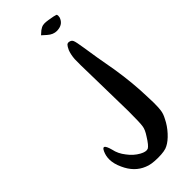

<svg xmlns="http://www.w3.org/2000/svg" viewBox="-234 -675 778 778"><g transform="rotate(-45 154.5 -286.5)"><path d="M186.5 -630.9Q197.3 -638.7 206.1 -640.6Q210 -641.6 215.8 -641.6Q223.6 -641.6 236.3 -639.6Q266.6 -634.8 273.4 -631.8Q276.4 -629.9 276.4 -624Q276.4 -620.1 275.4 -615.2Q266.6 -588.9 239.3 -585Q234.4 -584 229.5 -584Q208 -584 189.5 -600.6Q182.6 -606.4 170.9 -617.2Q174.8 -620.1 186.5 -630.9ZM208 -495.1Q214.8 -509.8 219.7 -514.6Q223.6 -518.6 230.5 -518.6Q232.4 -518.6 234.4 -517.6Q244.1 -515.6 248 -506.8Q252 -498 257.8 -460Q266.6 -399.4 283.2 -308.6Q297.9 -216.8 299.8 -132.8Q300.8 -114.3 300.8 -100.6Q300.8 -71.3 298.8 -59.6Q296.9 -42 286.1 -22.5Q273.4 3.9 252 27.3Q231.4 49.8 211.9 59.6Q195.3 69.3 155.3 69.3Q116.2 69.3 94.7 59.6Q47.9 41 24.4 -11.7Q10.7 -41 10.7 -66.4Q10.7 -85.9 18.6 -103.5Q33.2 -136.7 46.9 -85.9Q52.7 -57.6 72.3 -33.2Q90.8 -7.8 117.2 6.8Q138.7 18.6 151.4 13.7Q163.1 7.8 183.6 -25.4Q199.2 -48.8 201.2 -65.4Q204.1 -81.1 204.1 -149.4Q202.1 -278.3 200.2 -356.4Q198.2 -428.7 199.2 -453.1Q201.2 -477.5 208 -495.1Z"/></g></svg>

Font: CillaFHscript
Style: Medium
Weight: 400
Designer: Cecilia Bingert
Version: Version 001.000